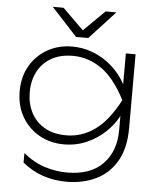

<svg xmlns="http://www.w3.org/2000/svg" viewBox="-62 -834 869 1064"><g transform="rotate(5 372.5 -302.5)"><path d="M614 -134V-237L618 -249V-326L614 -346V-560H668V-149Q668 -37 625.5 35.5Q583 108 510.5 142.5Q438 177 349 177Q278 177 217 156.5Q156 136 102 92V39Q162 88 224 107Q286 126 346 126Q477 126 545.5 55Q614 -16 614 -134ZM315 -28Q240 -28 179 -62Q118 -96 82 -157.5Q46 -219 46 -300Q46 -382 82 -443Q118 -504 179 -538Q240 -572 315 -572Q370 -572 419 -555Q468 -538 508 -509Q548 -480 577 -444Q606 -408 622 -371Q638 -334 638 -300Q638 -258 613.5 -211Q589 -164 545 -122Q501 -80 442.5 -54Q384 -28 315 -28ZM324 -79Q409 -79 482 -130.5Q555 -182 617 -300Q556 -419 482.5 -470Q409 -521 324 -521Q252 -521 202.5 -492Q153 -463 127.5 -413.5Q102 -364 102 -300Q102 -237 127.5 -187Q153 -137 202.5 -108Q252 -79 324 -79ZM399 -627H331L188 -782H248L373 -659H357L482 -782H542Z"/></g></svg>

Font: Unbounded ExtraLight
Style: Regular
Weight: 250
Designer: Luke Prowse, Jean-Baptiste Morizot, Fátima Lázaro, Florian Runge
Foundry: NaN
Version: Version 1.701;gftools[0.9.28.dev5+ged2979d]